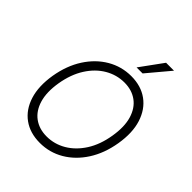

<svg xmlns="http://www.w3.org/2000/svg" viewBox="-262 -1117 1281 1281"><g transform="rotate(45 378.5 -477.0)"><path d="M707 -359.7Q688.2 -247.2 634.8 -164.1Q581.3 -81 503.7 -35.5Q426.1 9.9 335.2 9.9Q241.8 9.9 177.7 -36.6Q113.6 -83.1 87 -168Q60.4 -252.8 79.2 -367.5Q98.4 -480.5 151.8 -563.4Q205.3 -646.3 283 -691.8Q360.8 -737.2 452.1 -737.2Q544.4 -737.2 608.3 -690.7Q672.2 -644.2 699.2 -559.5Q726.2 -474.8 707 -359.7ZM643.5 -367.5Q659.8 -464.8 639.4 -533.6Q619 -602.3 569.6 -638.5Q520.2 -674.7 449.9 -674.7Q377.1 -674.7 313 -637.3Q248.9 -599.8 204 -529.3Q159.1 -458.8 142.4 -359.7Q126.4 -262.8 146.7 -194.1Q166.9 -125.4 216.4 -89Q266 -52.6 336.6 -52.6Q409.8 -52.6 473.7 -90.2Q537.6 -127.8 582.6 -198.3Q627.5 -268.8 643.5 -367.5ZM435.4 -802.9 552.6 -964.1H627.5L492.2 -802.9Z"/></g></svg>

Font: Inter Light  BETA
Style: Italic
Weight: 300
Italic angle: 9.39999°
Designer: Rasmus Andersson
Foundry: rsms
Version: Version 3.011;git-f93a4a705